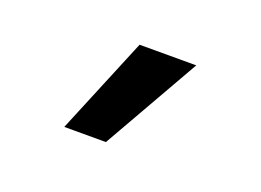

<svg xmlns="http://www.w3.org/2000/svg" viewBox="-53 -823 635 468"><g transform="rotate(20 265.0 -588.5)"><path d="M139 -463 243 -714H390L247 -463Z"/></g></svg>

Font: Noto Sans Mono Condensed Black
Style: Regular
Weight: 900
Width: 3
Designer: Monotype Design Team
Foundry: Monotype Imaging Inc.
Version: Version 2.014